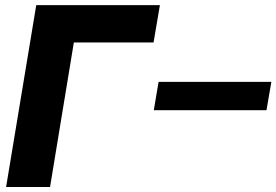

<svg xmlns="http://www.w3.org/2000/svg" viewBox="-20 -748 1105 768"><path d="M619.6 -727.5 594.2 -578.1H275.4L180.2 0H4.4L125 -727.5ZM595.2 -307.1 614.3 -420.4H1065.4L1045.9 -307.1Z"/></svg>

Font: Inter Display ExtraBold
Style: Italic
Weight: 800
Italic angle: -9.39999°
Designer: Rasmus Andersson
Foundry: rsms
Version: Version 4.000;git-a52131595